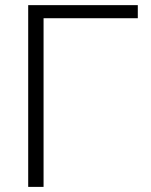

<svg xmlns="http://www.w3.org/2000/svg" viewBox="-20 -731 592 751"><path d="M519 -659.7H150.4V0H90.3V-710.9H519Z"/></svg>

Font: Melbourne
Style: Light
Weight: 300
Designer: Google
Version: Version 2.000980; 2014